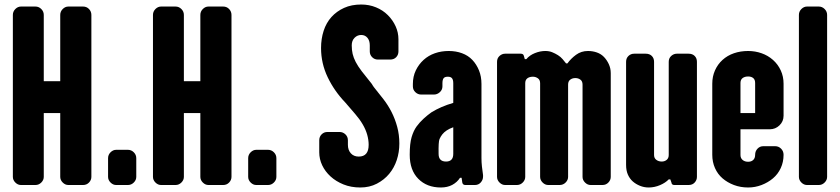

<svg xmlns="http://www.w3.org/2000/svg" viewBox="-20 -820 3723 851"><path d="M385 -36Q385 -22 374.5 -11Q364 0 348 0H283Q269 0 258 -11Q247 -22 247 -36V-319H174V-36Q174 -22 163 -11Q152 0 137 0H73Q59 0 48 -11Q37 -22 37 -36V-754Q37 -769 48 -780Q59 -791 73 -791H137Q152 -791 163 -780Q174 -769 174 -754V-460H247V-754Q247 -769 258 -780Q269 -791 283 -791H348Q364 -791 374.5 -780Q385 -769 385 -754Z M584 -36Q584 -22 573 -11Q562 0 547 0H495Q481 0 470 -11Q459 -22 459 -36V-119Q459 -134 470 -145Q481 -156 495 -156H547Q562 -156 573 -145Q584 -134 584 -119Z M1006 -36Q1006 -22 995.5 -11Q985 0 969 0H904Q890 0 879 -11Q868 -22 868 -36V-319H795V-36Q795 -22 784 -11Q773 0 758 0H694Q680 0 669 -11Q658 -22 658 -36V-754Q658 -769 669 -780Q680 -791 694 -791H758Q773 -791 784 -780Q795 -769 795 -754V-460H868V-754Q868 -769 879 -780Q890 -791 904 -791H969Q985 -791 995.5 -780Q1006 -769 1006 -754Z M1205 -36Q1205 -22 1194 -11Q1183 0 1168 0H1116Q1102 0 1091 -11Q1080 -22 1080 -36V-119Q1080 -134 1091 -145Q1102 -156 1116 -156H1168Q1183 -156 1194 -145Q1205 -134 1205 -119Z M1750 -184Q1750 -145 1738.5 -110.5Q1727 -76 1705 -49.5Q1683 -23 1650.5 -6Q1618 11 1577 11Q1536 11 1502.5 -2.5Q1469 -16 1445 -38Q1421 -60 1408 -87.5Q1395 -115 1395 -145V-198Q1395 -214 1405.5 -224.5Q1416 -235 1431 -235H1485Q1500 -235 1511 -224.5Q1522 -214 1522 -198V-178Q1522 -155 1535 -140.5Q1548 -126 1570 -126Q1614 -126 1614 -178Q1614 -200 1607.5 -223Q1601 -246 1587.5 -269Q1574 -292 1554.5 -314.5Q1535 -337 1511 -365Q1462 -416 1432.5 -477.5Q1403 -539 1403 -607Q1403 -648 1414.5 -683.5Q1426 -719 1449 -744.5Q1472 -770 1505 -785Q1538 -800 1581 -800Q1616 -800 1646.5 -787.5Q1677 -775 1699 -753Q1721 -731 1733.5 -703.5Q1746 -676 1746 -646V-592Q1746 -577 1736 -566.5Q1726 -556 1709 -556H1655Q1640 -556 1629.5 -566.5Q1619 -577 1619 -592V-619Q1619 -640 1608.5 -652.5Q1598 -665 1581 -665Q1564 -665 1551.5 -652.5Q1539 -640 1539 -619Q1539 -598 1543 -581Q1547 -564 1556.5 -545.5Q1566 -527 1583.5 -504Q1601 -481 1628 -448Q1630 -444 1632.5 -440.5Q1635 -437 1637 -434Q1658 -408 1679 -381Q1700 -354 1715.5 -323.5Q1731 -293 1740.5 -258Q1750 -223 1750 -184Z M1989 -256Q1972 -250 1960 -242Q1948 -234 1940.5 -224.5Q1933 -215 1928 -203.5Q1923 -192 1924 -138Q1924 -104 1957 -104Q1989 -104 1989 -138ZM2121 -44Q2121 -42 2121 -37Q2121 -23 2111 -11.5Q2101 0 2085 0H2043Q2031 0 2029 -11L2026 -32H2019Q2006 -12 1984.5 -0.5Q1963 11 1934 11Q1872 11 1834 -27.5Q1796 -66 1796 -134Q1796 -184 1804.5 -212.5Q1813 -241 1826.5 -259.5Q1840 -278 1857.5 -294Q1875 -310 1892 -322Q1934 -348 1989 -364V-451Q1989 -466 1983.5 -473Q1978 -480 1965 -480Q1951 -480 1946 -473Q1941 -466 1941 -451V-437Q1941 -422 1929.5 -411.5Q1918 -401 1904 -401H1846Q1832 -401 1821 -411.5Q1810 -422 1810 -437V-448Q1810 -481 1823 -508Q1836 -535 1857.5 -554.5Q1879 -574 1907.5 -584Q1936 -594 1969 -594Q2001 -594 2028 -584Q2055 -574 2073.5 -554.5Q2092 -535 2103 -508Q2114 -481 2114 -448V-120Q2114 -101 2116 -82.5Q2118 -64 2121 -44Z M2687 -36Q2687 -22 2676.5 -11Q2666 0 2650 0H2598Q2584 0 2573 -11Q2562 -22 2562 -36V-445Q2562 -460 2552.5 -467Q2543 -474 2530 -474Q2517 -474 2507.5 -467Q2498 -460 2498 -445V-36Q2498 -22 2487 -11Q2476 0 2460 0H2410Q2396 0 2385 -11Q2374 -22 2374 -36V-451Q2374 -466 2364 -473Q2354 -480 2342 -480Q2327 -480 2317.5 -473Q2308 -466 2308 -451V-36Q2308 -22 2297 -11Q2286 0 2271 0H2219Q2205 0 2194 -11Q2183 -22 2183 -36V-546Q2183 -562 2194 -572Q2205 -582 2219 -582H2288Q2300 -582 2302 -572L2306 -558H2313Q2327 -575 2350.5 -584.5Q2374 -594 2397 -594Q2414 -594 2427.5 -588.5Q2441 -583 2453 -575.5Q2465 -568 2473.5 -558Q2482 -548 2489 -539H2495Q2510 -560 2533 -577Q2556 -594 2586 -594Q2607 -594 2625.5 -587.5Q2644 -581 2657 -567.5Q2670 -554 2678.5 -535.5Q2687 -517 2687 -496Z M3069 -36Q3069 -22 3059 -11Q3049 0 3032 0H2969Q2957 0 2956 -11L2951 -25H2944Q2930 -10 2905.5 0.5Q2881 11 2855 11Q2835 11 2816.5 3.5Q2798 -4 2784.5 -16Q2771 -28 2763 -46Q2755 -64 2755 -89V-546Q2755 -562 2765.5 -572Q2776 -582 2791 -582H2842Q2859 -582 2869 -572Q2879 -562 2879 -546V-133Q2879 -119 2889 -111.5Q2899 -104 2913 -104Q2926 -104 2935 -111.5Q2944 -119 2944 -133V-546Q2944 -562 2955 -572Q2966 -582 2980 -582H3032Q3049 -582 3059 -572Q3069 -562 3069 -546Z M3327 -452Q3327 -467 3318.5 -474Q3310 -481 3296 -481Q3281 -481 3271.5 -474Q3262 -467 3262 -452V-319H3327ZM3453 -134Q3453 -102 3440.5 -75Q3428 -48 3406 -29.5Q3384 -11 3355.5 0Q3327 11 3296 11Q3262 11 3233 0Q3204 -11 3182.5 -29.5Q3161 -48 3149 -75Q3137 -102 3137 -134V-449Q3137 -481 3149 -508Q3161 -535 3182.5 -554.5Q3204 -574 3233 -584Q3262 -594 3296 -594Q3327 -594 3355.5 -584Q3384 -574 3406 -554.5Q3428 -535 3440.5 -508Q3453 -481 3453 -449V-307Q3453 -282 3435 -264.5Q3417 -247 3392 -247H3262V-133Q3262 -119 3271.5 -111Q3281 -103 3296 -103Q3310 -103 3318.5 -111Q3327 -119 3327 -134Q3327 -150 3337.5 -161Q3348 -172 3363 -172H3416Q3431 -172 3442 -161Q3453 -150 3453 -134Z M3646 -36Q3646 -22 3635 -11Q3624 0 3609 0H3557Q3543 0 3532 -11Q3521 -22 3521 -36V-754Q3521 -769 3532 -780Q3543 -791 3557 -791H3609Q3624 -791 3635 -780Q3646 -769 3646 -754Z"/></svg>

Font: H.H. Samuel
Style: Regular
Weight: 900
Width: 1
Designer: deFharo
Foundry: deFharo
Version: Version 1.009